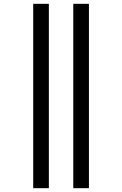

<svg xmlns="http://www.w3.org/2000/svg" viewBox="-20 -843 640 1006"><path d="M364 143V-823H446V143ZM154 143V-823H236V143Z"/></svg>

Font: Iosevka Curly Slab Extended
Style: Regular
Weight: 400
Width: 7
Monospace: yes
Designer: Belleve Invis
Foundry: Belleve Invis
Version: Version 11.1.0; ttfautohint (v1.8.3)